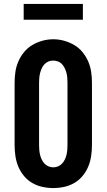

<svg xmlns="http://www.w3.org/2000/svg" viewBox="-20 -945 540 973"><path d="M250 8Q222 8 194.5 2Q167 -4 143 -18Q119 -32 101 -54Q83 -76 72.5 -101.5Q62 -127 58 -155Q54 -183 54 -210V-525Q54 -553 58 -580.5Q62 -608 73 -633.5Q84 -659 102 -681Q120 -703 144 -717Q168 -731 195 -738.5Q222 -746 250 -746Q278 -746 305 -738.5Q332 -731 356 -717Q380 -703 398 -681Q416 -659 427 -633.5Q438 -608 442 -580.5Q446 -553 446 -525V-210Q446 -183 442 -155Q438 -127 427.5 -101.5Q417 -76 399 -54Q381 -32 357 -18Q333 -4 305.5 2Q278 8 250 8ZM250 -97Q263 -97 274.5 -102Q286 -107 294.5 -116Q303 -125 308.5 -136.5Q314 -148 317 -160.5Q320 -173 321 -185.5Q322 -198 322 -210V-525Q322 -537 321 -550Q320 -563 317 -575Q314 -587 308.5 -598.5Q303 -610 294.5 -619.5Q286 -629 274 -633.5Q262 -638 249 -638Q236 -638 224.5 -633Q213 -628 204.5 -618.5Q196 -609 191 -597.5Q186 -586 183 -574Q180 -562 179 -549.5Q178 -537 178 -525V-210Q178 -198 179 -185.5Q180 -173 183 -160.5Q186 -148 191.5 -136.5Q197 -125 205.5 -116Q214 -107 225.5 -102Q237 -97 250 -97ZM100 -845V-925H400V-845Z"/></svg>

Font: Iosevka Slab Extrabold
Style: Regular
Weight: 800
Monospace: yes
Designer: Belleve Invis
Foundry: Belleve Invis
Version: Version 11.1.1; ttfautohint (v1.8.3)